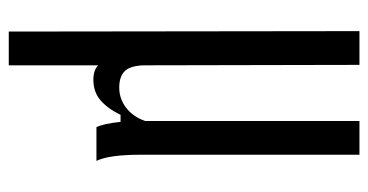

<svg xmlns="http://www.w3.org/2000/svg" viewBox="-221 -419 840 438"><g transform="rotate(90 199.0 -200.0)"><path d="M52 200 51 -600H128L129 -112Q129 -80 141 -66Q153 -52 180 -52Q205 -52 225.5 -67.5Q246 -83 256 -111V-600H333V-100Q333 -29 347 0H270Q262 -17 258 -55H242Q228 -26 209 -9.5Q190 7 162 7Q140 7 129 -4V200Z"/></g></svg>

Font: Big Shoulders Display Medium
Style: Regular
Weight: 500
Designer: Patric King
Foundry: XO Type Co
Version: Version 1.000; ttfautohint (v1.8.2)